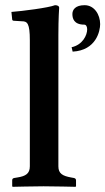

<svg xmlns="http://www.w3.org/2000/svg" viewBox="-20 -718 406 740"><path d="M95 -563V-77C95 -49 79 -39 47 -34L35 -32C30 -31 27 -29 27 -23V0L29 2C29 2 113 0 148 0C187 0 271 2 271 2L273 0V-23C273 -29 269 -31 265 -32L254 -34C221 -40 205 -49 205 -77V-583C205 -648 208 -688 208 -688C208 -695 201 -698 192 -698C167 -688 65 -675 24 -672L27 -643C27 -640 30 -638 33 -638L65 -636C85 -636 95 -628 95 -563ZM306 -698C270 -698 259 -680 259 -664C259 -648 264 -623 305 -623C312 -623 316 -615 316 -605C316 -582 298 -545 256 -536L260 -519C351 -524 366 -599 366 -625C366 -661 344 -698 306 -698Z"/></svg>

Font: Libertinus Serif Semibold
Style: Regular
Weight: 600
Designer: Philipp H. Poll, Khaled Hosny
Foundry: Caleb Maclennan
Version: Version 7.050;RELEASE